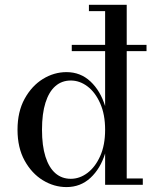

<svg xmlns="http://www.w3.org/2000/svg" viewBox="-20 -770 653 800"><path d="M279 -557V-583H590.5V-557ZM257 9.5Q205 9.5 158.5 -19Q112 -47.5 82.5 -101Q53 -154.5 53 -229.5Q53 -304.5 82.5 -358.2Q112 -412 158.5 -440.8Q205 -469.5 257 -469.5Q315.5 -469.5 357 -430.5Q398.5 -391.5 418 -328V-723.5H350.5V-750H508V-26.5H575V0H418V-130.5Q398.5 -67.5 357 -29Q315.5 9.5 257 9.5ZM275 -25Q312 -25 344.5 -49.5Q377 -74 397.5 -119.8Q418 -165.5 418 -229.5Q418 -293 397.5 -339.2Q377 -385.5 344.5 -410Q312 -434.5 275 -434.5Q237.5 -434.5 210.8 -411.2Q184 -388 169.5 -342.2Q155 -296.5 155 -229.5Q155 -162.5 169.5 -117Q184 -71.5 210.8 -48.2Q237.5 -25 275 -25Z"/></svg>

Font: Bodoni Moda 9pt
Style: Regular
Weight: 400
Designer: Owen Earl
Foundry: indestructible type
Version: Version 2.005